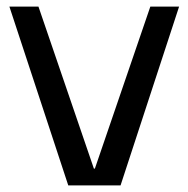

<svg xmlns="http://www.w3.org/2000/svg" viewBox="-20 -560 569 580"><path d="M8.4 -540H96.2L263.6 -50.7H266.6L434.1 -540H521L344.2 0H186.2Z"/></svg>

Font: Pathway Extreme 8pt Thin
Style: Regular
Weight: 100
Designer: Eduardo Rodriguez Tunni
Foundry: Eduardo Rodriguez Tunni
Version: Version 1.000